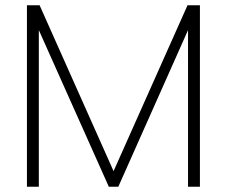

<svg xmlns="http://www.w3.org/2000/svg" viewBox="-20 -707 860 727"><path d="M82 0V-687H130L410 -59L690 -687H737V0H692V-593L428 0H392L127 -593V0Z"/></svg>

Font: Poppins ExtraLight
Style: Regular
Weight: 275
Designer: Ninad Kale (Devanagari), Jonny Pinhorn (Latin)
Foundry: Indian Type Foundry
Version: Version 3.200;PS 1.000;hotconv 16.6.54;makeotf.lib2.5.65590